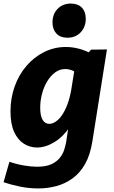

<svg xmlns="http://www.w3.org/2000/svg" viewBox="-41 -815 639 1079"><path d="M174 244Q122 244 71 233.5Q20 223 -21 209L12 94Q52 108 93.5 115Q135 122 167 122Q218 122 248.5 107.5Q279 93 296 71Q313 49 320.5 24.5Q328 0 331 -18L352 -157L407 -248Q393 -164 354 -105.5Q315 -47 265 -16.5Q215 14 167 14Q127 14 93 -7.5Q59 -29 38.5 -73.5Q18 -118 18 -190Q18 -264 41.5 -329.5Q65 -395 107.5 -444.5Q150 -494 207 -522.5Q264 -551 329 -551Q375 -551 422 -535.5Q469 -520 515 -487L444 -506L471 -536L560 -537L478 -20Q466 56 437 107Q408 158 366 188Q324 218 275 231Q226 244 174 244ZM236 -119Q254 -119 273 -132Q292 -145 308.5 -169.5Q325 -194 338 -229Q351 -264 359 -308L381 -445L408 -392Q386 -410 366 -418.5Q346 -427 326 -427Q295 -427 269.5 -408.5Q244 -390 225 -359Q206 -328 195.5 -289Q185 -250 185 -209Q185 -164 198.5 -141.5Q212 -119 236 -119ZM338 -603Q298 -603 276 -626.5Q254 -650 254 -689Q254 -736 283 -765.5Q312 -795 357 -795Q396 -795 418.5 -772.5Q441 -750 441 -709Q441 -664 412.5 -633.5Q384 -603 338 -603Z"/></svg>

Font: Bitter Thin ExtraBold
Style: Italic
Weight: 800
Italic angle: -9°
Version: Version 2.002